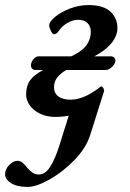

<svg xmlns="http://www.w3.org/2000/svg" viewBox="-104 -447 511 757"><path d="M351 -208Q351 -197 338.5 -184Q326 -171 312 -171H157Q132 -156 120.5 -140Q109 -124 109 -103Q109 -79 126.5 -66.5Q144 -54 174 -54Q224 -54 283 -98Q285 -99 288.5 -102.5Q292 -106 296 -106Q299 -106 302.5 -101Q306 -96 306 -91V-90H307L252 84Q236 136 190 183.5Q144 231 91.5 260.5Q39 290 5 290Q-37 290 -60.5 275Q-84 260 -84 240Q-84 220 -67.5 203.5Q-51 187 -36 187Q-24 187 -15 194.5Q-6 202 5 216Q15 228 25.5 234.5Q36 241 50 241Q74 241 93.5 211Q113 181 130 127L167 9Q140 14 114 14Q81 14 54.5 1.5Q28 -11 13.5 -31.5Q-1 -52 -1 -74Q-1 -108 14 -129.5Q29 -151 66 -171H37Q28 -171 23 -176Q18 -181 18 -189Q18 -201 27.5 -213Q37 -225 49 -225H177L179 -226Q221 -246 237.5 -269.5Q254 -293 254 -322Q254 -343 241 -356Q228 -369 205 -369Q182 -369 160 -355.5Q138 -342 127 -324Q124 -319 119 -315.5Q114 -312 109 -312Q103 -312 96.5 -325Q90 -338 90 -347Q90 -361 112.5 -380Q135 -399 171 -413Q207 -427 246 -427Q303 -427 331 -401.5Q359 -376 359 -336Q359 -306 335.5 -277Q312 -248 268 -225H333Q341 -225 346 -220Q351 -215 351 -208Z"/></svg>

Font: EB Garamond SemiBold
Style: Italic
Weight: 600
Italic angle: -17.2°
Designer: Georg Duffner and Octavio Pardo
Foundry: Georg Duffner
Version: Version 1.000